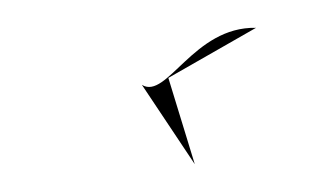

<svg xmlns="http://www.w3.org/2000/svg" viewBox="-20 -328 234 138"><path d="M82 -267 120 -210 101 -272 164 -308C119 -309 100 -256 82 -267Z"/></svg>

Font: bitstorm
Style: ultext
Weight: 400
Version: Version 0.2